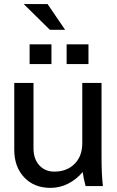

<svg xmlns="http://www.w3.org/2000/svg" viewBox="-20 -911 575 940"><path d="M483.9 0H398.9Q388.2 -42 384.8 -68.8Q355 -33.2 314.2 -12.2Q273.4 8.8 227.1 8.8Q147 8.8 98.4 -42.7Q49.8 -94.2 49.8 -178.2V-504.9H144V-185.1Q144 -133.3 172.1 -102.1Q200.2 -70.8 246.1 -70.8Q307.1 -70.8 345 -108.6Q382.8 -146.5 382.8 -209V-504.9H477.1V-145Q477.1 -53.2 483.9 0ZM231.9 -597.2H125V-693.8H231.9ZM413.1 -597.2H306.2V-693.8H413.1ZM224.1 -765.1 96.2 -891.1H212.9L298.8 -765.1Z"/></svg>

Font: LT Superior Med
Style: Regular
Weight: 500
Designer: Daniel Lyons
Foundry: LyonsType
Version: Version 1.000